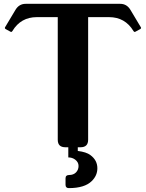

<svg xmlns="http://www.w3.org/2000/svg" viewBox="-20 -757 750 987"><path d="M315.9 0Q276.9 0 276.9 -38.6V-668.9H169.4Q86.9 -668.9 43.9 -597.7Q41 -592.8 37.6 -592.8Q36.1 -592.8 34.2 -593.8L9.3 -607.4Q4.9 -609.9 4.9 -613.3Q4.9 -615.2 5.9 -616.7L59.6 -706.5Q78.1 -737.3 111.8 -737.3H598.1Q631.8 -737.3 650.4 -706.5L704.1 -616.7Q705.1 -615.2 705.1 -613.3Q705.1 -609.9 700.7 -607.4L675.8 -593.8Q673.8 -592.8 672.4 -592.8Q668.9 -592.8 666 -597.7Q623 -668.9 540.5 -668.9H433.1V-38.6Q433.1 0 394 0H379.9V19Q423.8 24.4 444.3 40Q480.5 66.4 480.5 107.9Q480.5 145.5 451.7 173.8Q415 210 334 210Q316.9 210 316.9 192.9V159.7Q316.9 142.6 335.4 142.6Q357.4 142.6 370.6 129.4Q383.8 115.7 383.8 96.2Q383.8 76.2 365.7 63Q350.6 52.2 331.1 52.2V0Z"/></svg>

Font: Simply Serif
Style: Bold
Weight: 700
Designer: Wojciech Kalinowski "wmk69" (wmk69@o2.pl)
Foundry: Wojciech Kalinowski "wmk69" (wmk69@o2.pl)
Version: Version 1.0.0; 2022-02-18